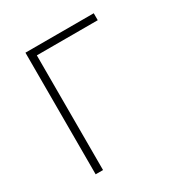

<svg xmlns="http://www.w3.org/2000/svg" viewBox="-131 -628 686 725"><g transform="rotate(-30 211.5 -265.0)"><path d="M377.9 -500H112.3V0H80.1V-530.3H377.9Z"/></g></svg>

Font: Pretendard Std Thin
Style: Regular
Weight: 100
Designer: Base glyphs from Inter by Rasmus Andersson; Hangeul glyphs from Noto Sans CJK(Source Han Sans) by Jang Soo-young and Kan
Foundry: Kil Hyung-jin
Version: Version 1.309